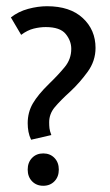

<svg xmlns="http://www.w3.org/2000/svg" viewBox="-20 -592 354 617"><path d="M131 -572Q205 -572 246 -534Q287 -496 287 -438Q287 -396 261.5 -361Q236 -326 206 -298Q174 -269 156 -247.5Q138 -226 138 -199Q138 -188 139 -179.5Q140 -171 145 -158L80 -143Q74 -155 71.5 -168.5Q69 -182 69 -196Q69 -231 85.5 -259.5Q102 -288 138 -323Q167 -351 188 -376.5Q209 -402 209 -435Q209 -461 191 -483Q173 -505 127 -505Q108 -505 88 -500Q68 -495 48 -480L15 -536Q39 -555 70.5 -563.5Q102 -572 131 -572ZM119 -99Q141 -99 155 -84.5Q169 -70 169 -47Q169 -24 155 -9.5Q141 5 119 5Q97 5 83 -9.5Q69 -24 69 -47Q69 -70 83 -84.5Q97 -99 119 -99Z"/></svg>

Font: Mukta Malar
Style: Regular
Weight: 400
Designer: Aadarsh Rajan, Girish Dalvi, Yashodeep Gholap
Foundry: Ek Type
Version: Version 2.538;PS 1.000;hotconv 16.6.51;makeotf.lib2.5.65220;